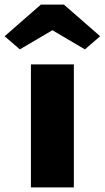

<svg xmlns="http://www.w3.org/2000/svg" viewBox="-72 -812 454 832"><path d="M62 0V-533H248V0ZM14 -598 -52 -655 105 -792H205L362 -655L296 -598L155 -681Z"/></svg>

Font: Lexend Deca ExtraBold
Style: Regular
Weight: 800
Designer: Bonnie Shaver-Troup, Thomas Jockin
Foundry: Lexend
Version: Version 1.008; ttfautohint (v1.8.4.7-5d5b)